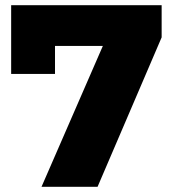

<svg xmlns="http://www.w3.org/2000/svg" viewBox="-20 -720 672 740"><path d="M140 0 413 -627 466 -543H111L192 -634V-435H23V-700H603V-576L356 0Z"/></svg>

Font: MOST Montserrat ExtraBold
Style: Regular
Weight: 800
Designer: Julieta Ulanovsky
Foundry: Julieta Ulanovsky
Version: Version 8.000;March 11, 2024;FontCreator 15.0.0.2926 64-bit